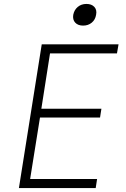

<svg xmlns="http://www.w3.org/2000/svg" viewBox="-20 -955 640 975"><path d="M76 0 192 -730H582L574 -684H234L190 -403H495L488 -358H183L133 -46H473L466 0ZM402 -825Q376 -825 362 -840Q348 -855 352 -880Q357 -905 375 -920Q393 -935 419 -935Q445 -935 459 -920Q473 -905 468 -880Q464 -855 446 -840Q428 -825 402 -825Z"/></svg>

Font: JetBrains Mono NL Thin
Style: Italic
Weight: 100
Italic angle: -9°
Monospace: yes
Designer: Philipp Nurullin, Konstantin Bulenkov
Foundry: JetBrains
Version: Version 2.305; ttfautohint (v1.8.4.7-5d5b)